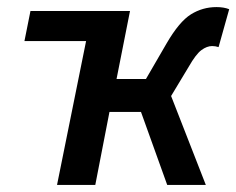

<svg xmlns="http://www.w3.org/2000/svg" viewBox="-20 -522 667 542"><path d="M141 0 223 -406H49L66 -491H347L309 -299H392L450 -399Q486 -461 519 -481.5Q552 -502 591 -502Q612 -502 627 -496L597 -389Q588 -392 579 -392Q564 -392 548.5 -380.5Q533 -369 513 -334L463 -251L561 0H452L378 -206H289L249 0Z"/></svg>

Font: Source Sans 3 Semibold
Style: Italic
Weight: 600
Italic angle: -11°
Designer: Paul D. Hunt
Foundry: Adobe
Version: Version 3.052;hotconv 1.1.0;makeotfexe 2.6.0